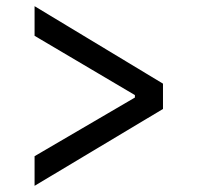

<svg xmlns="http://www.w3.org/2000/svg" viewBox="-20 -593 640 622"><path d="M92 -87 417 -277V-285L92 -477V-573L508 -322V-240L92 9Z"/></svg>

Font: IBM Plex Sans Devanagari Text
Style: Regular
Weight: 450
Designer: Mike Abbink, Paul van der Laan, Pieter van Rosmalen, Erin McLaughlin
Foundry: Bold Monday
Version: Version 1.1